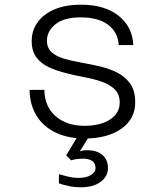

<svg xmlns="http://www.w3.org/2000/svg" viewBox="-20 -578 690 818"><path d="M340 12Q270 12 217.5 -13Q165 -38 136 -84.5Q107 -131 106 -195H169Q170 -124 217 -83Q264 -42 340 -42Q408 -42 449 -69Q490 -96 490 -141Q490 -176 469.5 -196.5Q449 -217 416 -229Q383 -241 342.5 -248.5Q302 -256 262.5 -266Q223 -276 189.5 -291Q156 -306 135.5 -333Q115 -360 115 -403Q115 -447 139.5 -482Q164 -517 211 -537.5Q258 -558 325 -558Q425 -558 484.5 -511.5Q544 -465 548 -386H486Q482 -442 440 -473Q398 -504 324 -504Q252 -504 216 -474.5Q180 -445 180 -405Q180 -373 200.5 -355Q221 -337 254.5 -327.5Q288 -318 328 -311Q368 -304 408 -294.5Q448 -285 481.5 -267.5Q515 -250 535.5 -220.5Q556 -191 556 -142Q556 -71 497 -29.5Q438 12 340 12ZM325 220Q299 220 274.5 215Q250 210 231 203V164Q255 171 275 175.5Q295 180 314 180Q347 180 367 168Q387 156 387 138Q387 118 373 108Q359 98 335 98Q322 98 308.5 99.5Q295 101 283 105L262 84L325 -21L363 -2L320 67Q331 63 338 62.5Q345 62 351 62Q378 62 397.5 70.5Q417 79 428.5 96Q440 113 440 138Q440 163 425 181.5Q410 200 384.5 210Q359 220 325 220Z"/></svg>

Font: Azeret Mono ExtraLight
Style: Regular
Weight: 250
Designer: Martin Vácha
Foundry: Displaay
Version: Version 1.002